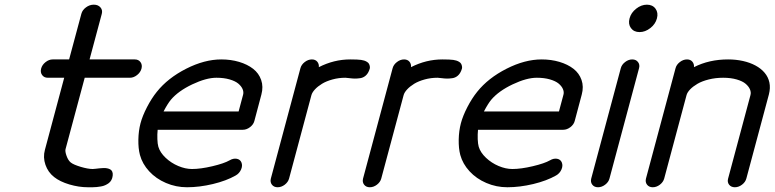

<svg xmlns="http://www.w3.org/2000/svg" viewBox="-20 -789 3264 809"><path d="M278.3 -104.2Q290 -95 320.4 -85.9Q350.8 -76.9 370.6 -76.9Q374.8 -76.9 382.8 -77.9Q390.9 -78.9 398.4 -79.7Q406 -80.6 415.2 -80.9Q424.3 -81.3 431.5 -79.8Q438.7 -78.4 444.6 -75.2Q450.4 -72 453.2 -65.2Q456.1 -58.3 454.8 -48.3Q453.6 -38.1 449.1 -30Q444.6 -22 437.9 -17.1Q431.2 -12.2 422.9 -8.5Q414.6 -4.9 405.5 -3.4Q396.5 -2 387.5 -0.9Q378.4 0.2 370.4 0Q362.3 -0.2 355.7 0Q351.8 0 350.1 0Q312.3 0 272.3 -11.8Q232.4 -23.7 207.8 -43.2Q182.4 -63.2 171.5 -94.6Q160.6 -126 169.2 -157.5L250.5 -461.4H181.4Q165.8 -461.4 157.5 -472.8Q149.2 -484.1 153.3 -500Q157.5 -515.9 171.9 -527.2Q186.3 -538.6 201.9 -538.6H271.2L322.8 -730.7Q326.9 -746.6 342.2 -757.9Q357.4 -769.3 375.2 -769.3Q393.3 -769.3 403.2 -757.9Q413.1 -746.6 408.9 -730.7L357.4 -538.6H548.1Q563.7 -538.6 572 -527.2Q580.3 -515.9 576.2 -500Q572 -484.1 557.6 -472.8Q543.2 -461.4 527.6 -461.4H336.9L256.1 -160.4Q253.7 -150.9 260.5 -132Q267.3 -113 278.3 -104.2Z M700.2 -368.9Q686 -351.8 669.2 -319.3H985.4L1004.4 -390.4Q1007.3 -401.6 1002.1 -413.8Q996.8 -426 984 -436.8Q971.2 -447.5 947.1 -454.5Q923.1 -461.4 891.8 -461.4Q848.9 -461.4 790 -433.5Q731.2 -405.5 700.2 -368.9ZM947.5 -113.5Q963.1 -122.6 977.5 -120Q991.9 -117.4 997.3 -104.5Q1002.9 -90.8 995.7 -74.6Q988.5 -58.3 973.1 -49.6Q933.6 -27.1 876.8 -13.5Q820.1 0 768.1 0Q721.2 0 679.2 -18.1Q637.2 -36.1 608.5 -67.3Q579.8 -98.4 569.6 -136.2Q562.3 -163.8 563 -200.8Q563.7 -237.8 572 -269.3Q580.3 -300.8 599.5 -337.8Q618.7 -374.8 640.9 -402.3Q687.3 -460.2 764.4 -499.4Q841.6 -538.6 912.4 -538.6Q952.9 -538.6 987.7 -528.2Q1022.5 -517.8 1046.5 -499.1Q1070.6 -480.5 1080.4 -452.1Q1090.3 -423.8 1081.3 -390.4L1051.8 -279.3Q1047.9 -264.2 1033.4 -253.2Q1019 -242.2 1003.2 -242.2H644.3Q642.3 -222.7 643.1 -202.6Q643.8 -182.6 647.2 -170.7Q654.5 -146.2 677.7 -124.3Q700.9 -102.3 731 -89.6Q761 -76.9 788.8 -76.9Q825.4 -76.9 874.9 -88.6Q924.3 -100.3 947.5 -113.5Z M1245.8 -501.5Q1249.8 -516.6 1264 -527.6Q1278.3 -538.6 1294.2 -538.6Q1308.6 -538.6 1316.7 -529.2Q1324.7 -519.8 1323.5 -506.1Q1387.2 -538.6 1455.6 -538.6Q1488 -538.6 1501.5 -536.6Q1508.3 -535.6 1514.3 -533.8Q1520.3 -532 1526.1 -528.4Q1532 -524.9 1534.8 -519.9Q1537.6 -514.9 1538.5 -507.6Q1539.3 -500.2 1534.9 -491Q1529.3 -477.3 1519.7 -469.4Q1510 -461.4 1497.7 -459.6Q1485.4 -457.8 1475.1 -457.9Q1464.8 -458 1452.3 -459.7Q1439.7 -461.4 1435.1 -461.4Q1407 -461.4 1380.9 -454.2Q1354.7 -447 1336.8 -436Q1318.8 -425 1307.1 -412.4Q1295.4 -399.7 1292.2 -388.2L1198 -36.6Q1193.8 -21.5 1179.7 -10.7Q1165.5 0 1149.9 0Q1134 0 1125.7 -10.9Q1117.4 -21.7 1121.3 -36.9Z M1634.3 -501.5Q1638.2 -516.6 1652.5 -527.6Q1666.7 -538.6 1682.6 -538.6Q1697 -538.6 1705.1 -529.2Q1713.1 -519.8 1711.9 -506.1Q1775.6 -538.6 1844 -538.6Q1876.5 -538.6 1889.9 -536.6Q1896.7 -535.6 1902.7 -533.8Q1908.7 -532 1914.6 -528.4Q1920.4 -524.9 1923.2 -519.9Q1926 -514.9 1926.9 -507.6Q1927.7 -500.2 1923.3 -491Q1917.7 -477.3 1908.1 -469.4Q1898.4 -461.4 1886.1 -459.6Q1873.8 -457.8 1863.5 -457.9Q1853.3 -458 1840.7 -459.7Q1828.1 -461.4 1823.5 -461.4Q1795.4 -461.4 1769.3 -454.2Q1743.2 -447 1725.2 -436Q1707.3 -425 1695.6 -412.4Q1683.8 -399.7 1680.7 -388.2L1586.4 -36.6Q1582.3 -21.5 1568.1 -10.7Q1554 0 1538.3 0Q1522.5 0 1514.2 -10.9Q1505.9 -21.7 1509.8 -36.9Z M2050 -368.9Q2035.9 -351.8 2019 -319.3H2335.2L2354.2 -390.4Q2357.2 -401.6 2351.9 -413.8Q2346.7 -426 2333.9 -436.8Q2321 -447.5 2297 -454.5Q2272.9 -461.4 2241.7 -461.4Q2198.7 -461.4 2139.9 -433.5Q2081.1 -405.5 2050 -368.9ZM2297.4 -113.5Q2313 -122.6 2327.4 -120Q2341.8 -117.4 2347.2 -104.5Q2352.8 -90.8 2345.6 -74.6Q2338.4 -58.3 2323 -49.6Q2283.4 -27.1 2226.7 -13.5Q2169.9 0 2117.9 0Q2071 0 2029.1 -18.1Q1987.1 -36.1 1958.4 -67.3Q1929.7 -98.4 1919.4 -136.2Q1912.1 -163.8 1912.8 -200.8Q1913.6 -237.8 1921.9 -269.3Q1930.2 -300.8 1949.3 -337.8Q1968.5 -374.8 1990.7 -402.3Q2037.1 -460.2 2114.3 -499.4Q2191.4 -538.6 2262.2 -538.6Q2302.7 -538.6 2337.5 -528.2Q2372.3 -517.8 2396.4 -499.1Q2420.4 -480.5 2430.3 -452.1Q2440.2 -423.8 2431.2 -390.4L2401.6 -279.3Q2397.7 -264.2 2383.3 -253.2Q2368.9 -242.2 2353 -242.2H1994.1Q1992.2 -222.7 1992.9 -202.6Q1993.7 -182.6 1997.1 -170.7Q2004.4 -146.2 2027.6 -124.3Q2050.8 -102.3 2080.8 -89.6Q2110.8 -76.9 2138.7 -76.9Q2175.3 -76.9 2224.7 -88.6Q2274.2 -100.3 2297.4 -113.5Z M2595.7 -501.5Q2599.6 -516.6 2613.9 -527.6Q2628.2 -538.6 2644 -538.6Q2659.7 -538.6 2668.2 -527.6Q2676.8 -516.6 2672.6 -501.5L2548.1 -36.9Q2544.2 -21.7 2529.9 -10.9Q2515.6 0 2499.8 0Q2483.9 0 2475.6 -10.9Q2467.3 -21.7 2471.2 -36.9ZM2720.2 -670.7Q2698.7 -653.8 2674.8 -653.8Q2650.9 -653.8 2638.5 -670.7Q2626.2 -687.5 2632.6 -711.4Q2638.9 -735.4 2660.4 -752.3Q2681.9 -769.3 2705.8 -769.3Q2729.7 -769.3 2742.1 -752.3Q2754.4 -735.4 2748 -711.4Q2741.7 -687.5 2720.2 -670.7Z M3124.8 -36.9Q3120.8 -21.7 3106.6 -10.9Q3092.3 0 3076.4 0Q3060.8 0 3052.2 -10.7Q3043.7 -21.5 3047.9 -36.6L3142.1 -388.2Q3145.3 -399.9 3140 -412.4Q3134.8 -424.8 3121.8 -435.9Q3108.9 -447 3084.1 -454.2Q3059.3 -461.4 3027.1 -461.4Q2994.9 -461.4 2966.3 -454.2Q2937.7 -447 2918.8 -435.9Q2899.9 -424.8 2887.9 -412.4Q2876 -399.9 2872.8 -388.2L2778.6 -36.6Q2774.4 -21.5 2760.3 -10.7Q2746.1 0 2730.5 0Q2714.6 0 2706.3 -10.9Q2698 -21.7 2701.9 -36.9L2826.4 -501.5Q2830.3 -516.6 2844.6 -527.6Q2858.9 -538.6 2874.8 -538.6Q2889.2 -538.6 2897.2 -529.2Q2905.3 -519.8 2904.1 -506.1Q2967.8 -538.6 3047.9 -538.6Q3081.1 -538.6 3110.6 -532Q3140.1 -525.4 3163.3 -512.9Q3186.5 -500.5 3201.8 -482.4Q3217 -464.4 3221.9 -441.4Q3226.8 -418.5 3219.7 -390.9Z"/></svg>

Font: Tecnico
Style: GruesoInclinado
Weight: 700
Italic angle: -15°
Version: Version 1.3